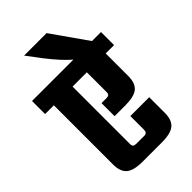

<svg xmlns="http://www.w3.org/2000/svg" viewBox="-268 -921 1008 1008"><g transform="rotate(-45 236.0 -417.0)"><path d="M492 -636V-539H430V-371Q430 -319 403 -296Q376 -273 308 -273H230V-370H265Q279 -370 284.5 -375Q290 -380 290 -393V-539H184V-113Q184 -100 189.5 -95Q195 -90 210 -90H268Q289 -90 289 -113V-215H429V-99Q429 -47 402 -23.5Q375 0 307 0H166Q99 0 72 -23.5Q45 -47 45 -99V-539H-20V-636H287Q240 -676 180 -753L119 -834H286L425 -636Z"/></g></svg>

Font: Teko SemiBold
Style: Regular
Weight: 600
Designer: Manushi Parikh, Jonny Pinhorn
Foundry: Indian Type Foundry
Version: Version 1.106;PS 1.0;hotconv 1.0.78;makeotf.lib2.5.61930; tt